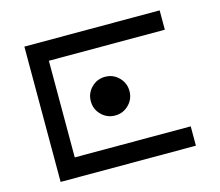

<svg xmlns="http://www.w3.org/2000/svg" viewBox="-98 -811 1075 937"><g transform="rotate(-15 439.5 -342.0)"><path d="M781.2 -683.6V-585.9H195.3V-97.7H781.2V0H97.7V-683.6ZM439.5 -244.1Q398.9 -244.1 370.4 -272.7Q341.8 -301.3 341.8 -341.8Q341.8 -382.3 370.4 -410.9Q398.9 -439.5 439.5 -439.5Q480 -439.5 508.5 -410.9Q537.1 -382.3 537.1 -341.8Q537.1 -301.3 508.5 -272.7Q480 -244.1 439.5 -244.1Z"/></g></svg>

Font: BabelStone Pigpen
Style: Regular
Weight: 400
Designer: Andrew West
Foundry: BabelStone
Version: Version 1.02 November 6, 2013